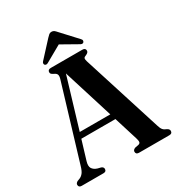

<svg xmlns="http://www.w3.org/2000/svg" viewBox="-205 -1014 1056 1143"><g transform="rotate(-30 323.0 -442.0)"><path d="M190 -18.5Q190 0 169.5 0H20Q-0.5 0 -0.5 -18.5Q-0.5 -29 13 -37L30 -43.5Q43.5 -49 54.5 -62.5Q65.5 -76 74.5 -108L227 -613.5Q233 -633.5 228.8 -643.8Q224.5 -654 210 -660Q200 -665 195 -669.5Q190 -674 190 -681.5Q190 -700 211.5 -700H428Q449.5 -700 449.5 -681.5Q449.5 -668.5 430 -660.5Q417.5 -656.5 414.8 -650Q412 -643.5 417 -627L588.5 -86Q595 -63.5 603.8 -53.8Q612.5 -44 627 -39Q643 -31.5 643 -18.5Q643 0 622 0H414Q393 0 393 -18.5Q393 -31 409 -37.5L434 -42.5Q444.5 -45 446.8 -53.5Q449 -62 443 -81.5L392.5 -244H158L118.5 -113.5Q109 -82 119.2 -66Q129.5 -50 153 -42.5L175 -37Q190 -31.5 190 -18.5ZM170 -283.5H380L273 -626.5ZM215.5 -737Q199 -726 189.5 -734.5Q186 -737.5 185.5 -744Q185 -750.5 191.5 -757.5L289 -863.5Q298 -873 304.8 -878.8Q311.5 -884.5 322 -884.5Q333 -884.5 340 -879Q347 -873.5 355.5 -863.5L453.5 -757.5Q460 -750.5 459.2 -744.2Q458.5 -738 455 -734.5Q446 -726 429.5 -737L322.5 -797.5Z"/></g></svg>

Font: Fraunces 144pt Soft SemiBold
Style: Regular
Weight: 600
Version: Version 1.000;[b76b70a41]